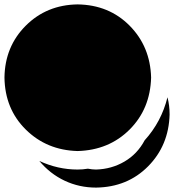

<svg xmlns="http://www.w3.org/2000/svg" viewBox="21 -783 790 872"><g transform="rotate(-90 416.0 -347.0)"><path d="M500 -721.7C593.8 -720.4 672.2 -688.2 735.4 -625C798.5 -561.8 830.7 -483.4 832 -389.6C830.7 -294.6 798.5 -215.8 735.4 -153.3C672.2 -90.8 593.8 -58.3 500 -55.7C404.9 -58.3 326.2 -90.8 263.7 -153.3C201.2 -215.8 168.6 -294.6 166 -389.6C168.6 -483.4 201.2 -561.8 263.7 -625C326.2 -688.2 404.9 -720.4 500 -721.7ZM121.1 -563.5C95.1 -507.5 82 -449.5 82 -389.6C82 -374 83.3 -358.4 85.9 -342.8C83.3 -329.8 82 -317.4 82 -305.7C83.3 -258.8 95.4 -215.8 118.2 -176.8C141 -137.7 173.2 -107.1 214.8 -85C270.8 -34.2 335.9 0.3 410.2 18.6C385.4 25.1 359.4 28.3 332 28.3C238.3 25.7 159.8 -6.8 96.7 -69.3C33.5 -131.8 1.3 -210.6 0 -305.7C0 -356.4 10.4 -404 31.2 -448.2C52.1 -492.5 82 -530.9 121.1 -563.5Z"/></g></svg>

Font: CaskaydiaCove Nerd Font
Style: Regular
Weight: 400
Designer: Aaron Bell
Foundry: Saja Typeworks
Version: Version 2111.1;Nerd Fonts 2.3.3